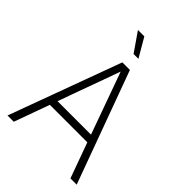

<svg xmlns="http://www.w3.org/2000/svg" viewBox="-259 -1031 1148 1148"><g transform="rotate(45 315.5 -456.5)"><path d="M23 0 284 -710H348L608 0H555L474 -224H157L76 0ZM174 -272H457L316 -664ZM296 -793 213 -913H267L337 -793Z"/></g></svg>

Font: Geist ExtLt
Style: Regular
Weight: 400
Designer: Basement.studio, Andrés Briganti, Mateo Zaragoza
Foundry: Basement.studio, Vercel, Andrés Briganti, Guido Ferreyra, Mateo Zaragoza
Version: Version 1.401